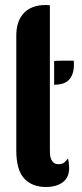

<svg xmlns="http://www.w3.org/2000/svg" viewBox="-20 -746 328 766"><path d="M179 -153Q179 -143 179.5 -132Q180 -121 183.5 -112Q187 -103 194 -97Q201 -91 214 -91Q230 -91 238.5 -99.5Q247 -108 251 -114Q253 -108 254.5 -96Q256 -84 256 -76Q256 -38 230.5 -19Q205 0 163 0Q108 0 76.5 -34Q45 -68 45 -146V-605Q45 -630 51.5 -652Q58 -674 72 -690.5Q86 -707 108.5 -716.5Q131 -726 163 -726Q167 -726 171 -725.5Q175 -725 179 -725ZM196 -503H198Q200 -503 207 -503.5Q214 -504 229 -504H274Q275 -501 275 -489Q275 -451 257 -429.5Q239 -408 196 -408Z"/></svg>

Font: Kenia
Style: Regular
Weight: 400
Designer: Julia Petretta
Foundry: Julia Petretta
Version: Version 1.001